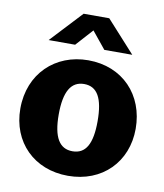

<svg xmlns="http://www.w3.org/2000/svg" viewBox="-85 -820 769 900"><g transform="rotate(10 300.0 -370.5)"><path d="M299 10C462 10 574 -104 574 -262C574 -423 464 -540 300 -540C144 -540 25 -429 25 -262C25 -103 137 10 299 10ZM300 -107C238 -107 207 -157 207 -266C207 -375 238 -427 300 -427C363 -427 392 -375 392 -266C392 -158 363 -107 300 -107ZM365 -601H498L362 -751H240L100 -601H226L299 -682Z"/></g></svg>

Font: Bisquit Text
Style: Bold
Weight: 800
Version: Version 1.004;Glyphs 3.2.3 (3260)